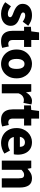

<svg xmlns="http://www.w3.org/2000/svg" viewBox="1446 -2206 774 3707"><g transform="rotate(90 1833.5 -353.0)"><path d="M242 14Q187 14 127 -8Q67 -30 23 -66L102 -177Q141 -148 176.5 -132.5Q212 -117 246 -117Q281 -117 297 -129Q313 -141 313 -162Q313 -179 297 -191Q281 -203 255 -213.5Q229 -224 200 -235Q166 -249 132.5 -270Q99 -291 77 -323.5Q55 -356 55 -403Q55 -457 82.5 -497.5Q110 -538 159.5 -560.5Q209 -583 275 -583Q342 -583 392 -560.5Q442 -538 478 -510L399 -404Q368 -426 338.5 -439Q309 -452 281 -452Q250 -452 235.5 -441.5Q221 -431 221 -411Q221 -394 235.5 -383Q250 -372 275 -363Q300 -354 329 -343Q356 -333 382.5 -319.5Q409 -306 431 -286Q453 -266 466 -238.5Q479 -211 479 -172Q479 -120 452 -77.5Q425 -35 372.5 -10.5Q320 14 242 14Z M776 14Q705 14 660.5 -14.5Q616 -43 595.5 -93.5Q575 -144 575 -211V-430H498V-562L586 -569L606 -720H753V-569H887V-430H753V-213Q753 -166 773.5 -145.5Q794 -125 825 -125Q839 -125 853 -128.5Q867 -132 877 -136L905 -7Q883 0 851.5 7Q820 14 776 14Z M1215 14Q1143 14 1079 -21.5Q1015 -57 975.5 -124Q936 -191 936 -285Q936 -379 975.5 -445.5Q1015 -512 1079 -547.5Q1143 -583 1215 -583Q1269 -583 1319 -563Q1369 -543 1408 -504.5Q1447 -466 1470 -411Q1493 -356 1493 -285Q1493 -191 1453.5 -124Q1414 -57 1350.5 -21.5Q1287 14 1215 14ZM1215 -130Q1248 -130 1269.5 -149Q1291 -168 1301 -203Q1311 -238 1311 -285Q1311 -332 1301 -366.5Q1291 -401 1269.5 -420Q1248 -439 1215 -439Q1182 -439 1160.5 -420Q1139 -401 1128.5 -366.5Q1118 -332 1118 -285Q1118 -238 1128.5 -203Q1139 -168 1160.5 -149Q1182 -130 1215 -130Z M1605 0V-569H1750L1763 -470H1766Q1798 -527 1841.5 -555Q1885 -583 1928 -583Q1954 -583 1969.5 -579.5Q1985 -576 1997 -571L1968 -418Q1952 -422 1938 -424.5Q1924 -427 1905 -427Q1874 -427 1839.5 -404Q1805 -381 1783 -325V0Z M2293 14Q2222 14 2177.5 -14.5Q2133 -43 2112.5 -93.5Q2092 -144 2092 -211V-430H2015V-562L2103 -569L2123 -720H2270V-569H2404V-430H2270V-213Q2270 -166 2290.5 -145.5Q2311 -125 2342 -125Q2356 -125 2370 -128.5Q2384 -132 2394 -136L2422 -7Q2400 0 2368.5 7Q2337 14 2293 14Z M2743 14Q2661 14 2595.5 -21.5Q2530 -57 2491.5 -124Q2453 -191 2453 -285Q2453 -354 2475.5 -409Q2498 -464 2536.5 -503Q2575 -542 2623.5 -562.5Q2672 -583 2723 -583Q2805 -583 2859 -547Q2913 -511 2940 -449Q2967 -387 2967 -309Q2967 -285 2964.5 -264Q2962 -243 2959 -232H2625Q2633 -193 2653 -169Q2673 -145 2702 -133.5Q2731 -122 2767 -122Q2798 -122 2827 -131Q2856 -140 2887 -158L2946 -51Q2902 -20 2847.5 -3Q2793 14 2743 14ZM2622 -349H2816Q2816 -391 2795.5 -419Q2775 -447 2726 -447Q2702 -447 2680.5 -436.5Q2659 -426 2643.5 -404.5Q2628 -383 2622 -349Z M3081 0V-569H3226L3239 -498H3242Q3277 -533 3321.5 -558Q3366 -583 3424 -583Q3517 -583 3559 -521Q3601 -459 3601 -352V0H3423V-330Q3423 -389 3407 -410Q3391 -431 3357 -431Q3327 -431 3306 -418Q3285 -405 3259 -380V0Z"/></g></svg>

Font: Noto Sans SC Thin Black
Style: Regular
Weight: 900
Version: Version 2.004-H2;hotconv 1.0.118;makeotfexe 2.5.65603